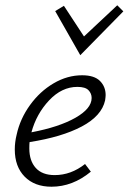

<svg xmlns="http://www.w3.org/2000/svg" viewBox="-20 -703 487 727"><path d="M284 -494 189 -661 222 -681 298 -565 424 -683 447 -660ZM380 -343Q380 -337 378 -323Q365 -264 289.5 -224Q214 -184 92 -165Q91 -157 91 -141Q91 -94 115.5 -67Q140 -40 187 -40Q249 -40 302 -82L324 -53Q255 4 175 4Q111 4 73.5 -34Q36 -72 36 -137Q36 -165 43 -193Q56 -253 93.5 -305Q131 -357 183 -387.5Q235 -418 291 -418Q337 -418 358.5 -396.5Q380 -375 380 -343ZM273 -374Q214 -374 166 -323Q118 -272 99 -202Q204 -222 265.5 -257Q327 -292 327 -332Q327 -349 315 -361.5Q303 -374 273 -374Z"/></svg>

Font: Ysabeau Infant Semilight
Style: Italic
Weight: 300
Italic angle: -12°
Designer: Christian Thalmann (Catharsis Fonts)
Version: Version 0.003